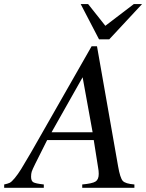

<svg xmlns="http://www.w3.org/2000/svg" viewBox="-60 -900 701 920"><path d="M584 -16.1V0H334V-16.1Q382.8 -20.5 397.9 -30.3Q413.1 -40 413.1 -66.9Q413.1 -81.5 410.2 -96.2L389.2 -229H166L108.9 -115.2Q95.2 -87.4 92 -77.4Q88.9 -67.4 88.9 -53.2Q88.9 -33.2 99.4 -26.9Q109.9 -20.5 149.9 -16.1V0H-40V-16.1Q-23.4 -19.5 -13.9 -23.9Q-4.4 -28.3 10.7 -46.6Q25.9 -64.9 41.3 -89.8Q56.6 -114.7 88.9 -169.9L378.9 -678.2H404.8L505.9 -103Q515.6 -47.4 528.1 -33.4Q540.5 -19.5 584 -16.1ZM187 -266.1H383.8L335.9 -529.8ZM620.6 -880.4 463.4 -711.4H414.6L326.7 -880.4H362.3L444.8 -776.4L581.1 -880.4Z"/></svg>

Font: Accordance
Style: Italic
Weight: 400
Italic angle: -11°
Version: Version 1.2 (build January 31, 2020) Miklal Software Solutio